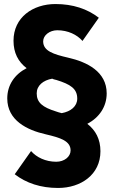

<svg xmlns="http://www.w3.org/2000/svg" viewBox="-20 -733 569 952"><path d="M255 -713C143 -713 47 -647 47 -531C47 -471 70 -427 112 -395C52 -364 16 -311 16 -245C16 -136 114 -88 207 -67C280 -50 330 -34 330 13C330 44 299 69 259 69C206 69 161 47 134 16L53 131C110 175 182 199 268 199C381 199 478 133 478 17C478 -43 454 -87 413 -119C472 -150 509 -204 509 -270C509 -378 411 -426 318 -447C245 -464 194 -480 194 -528C194 -558 226 -583 264 -583C317 -583 362 -561 389 -530L470 -645C413 -689 341 -713 255 -713ZM286 -172C275 -175 266 -177 256 -181C192 -201 162 -224 162 -270C162 -309 194 -335 239 -343C240 -342 242 -342 243 -341L253 -338C255 -338 256 -337 258 -337C330 -315 363 -293 363 -244C363 -206 331 -180 286 -172Z"/></svg>

Font: Fixel Text ExtraBold
Style: Regular
Weight: 800
Width: 4
Designer: AlfaBravo + MacPaw
Foundry: Kyrylo Tkachov, Marchela Mozhyna, Serhii Makarenko, Maria Weinstein, Zakhar Kryvoshyya
Version: Version 1.211